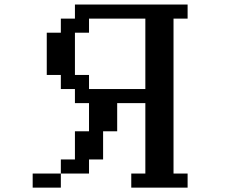

<svg xmlns="http://www.w3.org/2000/svg" viewBox="-20 -817 1040 852"><path d="M312.5 -484.4H375V-421.9H625V-734.4H375V-671.9H312.5ZM187.5 -484.4V-671.9H250V-734.4H312.5V-796.9H812.5V-734.4H750V-46.9H812.5V15.6H562.5V-46.9H625V-359.4H500V-234.4H437.5V-109.4H375V-46.9H250V-109.4H312.5V-234.4H375V-359.4H312.5V-421.9H250V-484.4ZM125 15.6V-46.9H250V15.6Z"/></svg>

Font: KH Dot Dougenzaka 16
Style: Regular
Weight: 400
Designer: Original version for X68000 by Keitarou Hiraki (http://hp.vector.co.jp/authors/VA000874/) / TrueType conversion by Homem
Version: Version 1.00.20150527